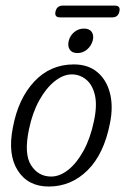

<svg xmlns="http://www.w3.org/2000/svg" viewBox="-20 -674 457 702"><path d="M250 -438.5Q302.5 -438.5 336.2 -410Q370 -381.5 382.2 -332.8Q394.5 -284 382 -223Q360 -110.5 300 -51.2Q240 8 158 8Q82.5 8 45 -50.5Q7.5 -109 27 -207.5Q46.5 -313 105.2 -375.8Q164 -438.5 250 -438.5ZM167 -28.5Q198.5 -28.5 229.5 -53Q260.5 -77.5 285.2 -122.5Q310 -167.5 323 -229Q336 -288 327 -326.2Q318 -364.5 294.8 -383.2Q271.5 -402 242.5 -402Q211.5 -402 180 -377Q148.5 -352 123.5 -307Q98.5 -262 86 -201.5Q67 -111.5 93.5 -70Q120 -28.5 167 -28.5ZM263 -480Q243 -480 234.8 -493Q226.5 -506 231.5 -525.5Q236.5 -544.5 251.8 -557Q267 -569.5 287 -569.5Q307 -569.5 315.5 -557Q324 -544.5 319 -525.5Q313.5 -506 298.2 -493Q283 -480 263 -480ZM183 -632Q188 -653.5 209.5 -653.5H399.5Q421.5 -653.5 416.5 -632Q412 -610.5 390.5 -610.5H199.5Q178 -610.5 183 -632Z"/></svg>

Font: Fraunces 144pt S100 Light
Style: Italic
Weight: 300
Italic angle: -16°
Version: Version 1.000; ttfautohint (v1.8.3)